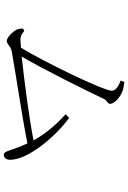

<svg xmlns="http://www.w3.org/2000/svg" viewBox="153 -874 693 1040"><g transform="rotate(90 500.0 -353.5)"><path d="M134 -131C134 -119 136 -108 140 -97C151 -74 183 -43 202 -43C217 -43 233 -65 253 -69C351 -88 608 -125 756 -155C796 -72 795 -27 818 -27C836 -27 845 -43 845 -61C845 -159 719 -308 618 -381L598 -362C649 -317 703 -256 740 -188C623 -165 411 -137 286 -124C352 -236 470 -472 515 -569C523 -586 542 -589 542 -603C542 -626 505 -659 473 -670C463 -674 442 -678 424 -680L416 -660C449 -648 471 -632 471 -612C471 -567 312 -240 238 -120L194 -117C177 -117 163 -124 147 -138Z"/></g></svg>

Font: Noto Serif CJK SC ExtraLight
Style: Regular
Weight: 200
Designer: Ryoko NISHIZUKA 西塚涼子 (kana & ideographs); Frank Grießhammer (Latin, Greek & Cyrillic); Wenlong ZHANG 张文龙 (bopomofo); San
Foundry: Adobe
Version: Version 2.001;hotconv 1.1.0;makeotfexe 2.6.0